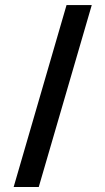

<svg xmlns="http://www.w3.org/2000/svg" viewBox="-20 -727 418 762"><path d="M34.2 15.1 244.1 -707H344.2L133.8 15.1Z"/></svg>

Font: Linguistics Pro
Style: Bold
Weight: 700
Designer: Stefan Peev, Context Ltd
Foundry: Stefan Peev, Context Ltd
Version: Version 001.000